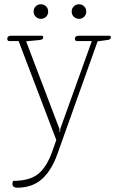

<svg xmlns="http://www.w3.org/2000/svg" viewBox="-20 -654 550 897"><path d="M137 -600Q137 -615 147 -624.5Q157 -634 171 -634Q185 -634 195 -624.5Q205 -615 205 -600Q205 -585 195 -575.5Q185 -566 171 -566Q157 -566 147 -575.5Q137 -585 137 -600ZM315 -600Q315 -615 325 -624.5Q335 -634 349 -634Q363 -634 373 -624.5Q383 -615 383 -600Q383 -585 373 -575.5Q363 -566 349 -566Q335 -566 325 -575.5Q315 -585 315 -600ZM38 205Q38 199 41 191Q118 191 158 159Q198 127 224 54L243 0L67 -462H23Q19 -462 16.5 -465Q14 -468 14 -473Q14 -487 32 -487H175Q182 -487 182 -479Q182 -469 165 -467L102 -461L256 -56Q258 -51 258 -45.5Q258 -40 258 -38H261Q261 -40 261 -45.5Q261 -51 263 -56L409 -462H339Q335 -462 332.5 -465Q330 -468 330 -473Q330 -487 348 -487H491Q498 -487 498 -479Q498 -469 481 -467L436 -461L248 66Q221 142 176 182.5Q131 223 59 223Q50 223 44 218.5Q38 214 38 205Z"/></svg>

Font: Maitree ExtraLight
Style: Regular
Weight: 250
Designer: CadsonDemak Team
Foundry: CadsonDemak
Version: Version 1.002